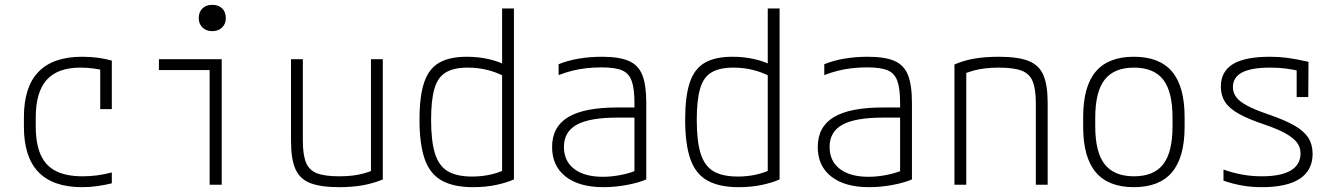

<svg xmlns="http://www.w3.org/2000/svg" viewBox="-20 -765 5540 795"><path d="M320 10Q79 10 79 -240V-280Q79 -530 320 -530Q388 -530 443 -514V-313H395V-505L418 -471Q394 -478 367 -481.5Q340 -485 313 -485Q219 -485 173.5 -434.5Q128 -384 128 -278V-242Q128 -170 148.5 -124Q169 -78 212 -56.5Q255 -35 322 -35Q353 -35 383 -39Q413 -43 443 -51V-6Q415 1 383.5 5.5Q352 10 320 10Z M848 0V-475H638V-520H898V0ZM859 -636Q834 -636 818.5 -651Q803 -666 803 -690Q803 -716 818.5 -730.5Q834 -745 859 -745Q884 -745 899.5 -730.5Q915 -716 915 -690Q915 -666 899.5 -651Q884 -636 859 -636Z M1384 10Q1308 10 1264.5 -7Q1221 -24 1203 -65.5Q1185 -107 1185 -180V-520H1234V-182Q1234 -124 1247 -92Q1260 -60 1292.5 -47.5Q1325 -35 1384 -35Q1415 -35 1440 -38Q1465 -41 1488.5 -47.5Q1512 -54 1536 -65L1516 -34V-520H1565V-22Q1527 -6 1483 2Q1439 10 1384 10Z M1939 10Q1858 10 1809 -17.5Q1760 -45 1738.5 -106.5Q1717 -168 1717 -270Q1717 -366 1736 -423Q1755 -480 1798 -505Q1841 -530 1913 -530Q1961 -530 2004.5 -520Q2048 -510 2083 -491L2068 -449Q2033 -467 1995.5 -476Q1958 -485 1916 -485Q1860 -485 1826.5 -465.5Q1793 -446 1779 -398.5Q1765 -351 1765 -269Q1765 -181 1781 -129.5Q1797 -78 1834 -56Q1871 -34 1935 -34Q1975 -34 2010.5 -42Q2046 -50 2074 -64L2059 -34V-730H2108V-22Q2076 -8 2033 1Q1990 10 1939 10Z M2479 10Q2378 10 2322 -34Q2266 -78 2266 -156Q2266 -240 2332.5 -280Q2399 -320 2536 -320H2630V-278H2536Q2421 -278 2368 -248.5Q2315 -219 2315 -157Q2315 -98 2357.5 -65.5Q2400 -33 2476 -33Q2515 -33 2555.5 -41.5Q2596 -50 2622 -63L2607 -33V-339Q2607 -398 2595.5 -430Q2584 -462 2555 -474Q2526 -486 2470 -486Q2438 -486 2407.5 -482.5Q2377 -479 2349 -472Q2321 -465 2293 -454V-499Q2329 -514 2375 -522Q2421 -530 2473 -530Q2543 -530 2583 -513Q2623 -496 2639.5 -454.5Q2656 -413 2656 -340V-22Q2623 -8 2574.5 1Q2526 10 2479 10Z M3039 10Q2958 10 2909 -17.5Q2860 -45 2838.5 -106.5Q2817 -168 2817 -270Q2817 -366 2836 -423Q2855 -480 2898 -505Q2941 -530 3013 -530Q3061 -530 3104.5 -520Q3148 -510 3183 -491L3168 -449Q3133 -467 3095.5 -476Q3058 -485 3016 -485Q2960 -485 2926.5 -465.5Q2893 -446 2879 -398.5Q2865 -351 2865 -269Q2865 -181 2881 -129.5Q2897 -78 2934 -56Q2971 -34 3035 -34Q3075 -34 3110.5 -42Q3146 -50 3174 -64L3159 -34V-730H3208V-22Q3176 -8 3133 1Q3090 10 3039 10Z M3579 10Q3478 10 3422 -34Q3366 -78 3366 -156Q3366 -240 3432.5 -280Q3499 -320 3636 -320H3730V-278H3636Q3521 -278 3468 -248.5Q3415 -219 3415 -157Q3415 -98 3457.5 -65.5Q3500 -33 3576 -33Q3615 -33 3655.5 -41.5Q3696 -50 3722 -63L3707 -33V-339Q3707 -398 3695.5 -430Q3684 -462 3655 -474Q3626 -486 3570 -486Q3538 -486 3507.5 -482.5Q3477 -479 3449 -472Q3421 -465 3393 -454V-499Q3429 -514 3475 -522Q3521 -530 3573 -530Q3643 -530 3683 -513Q3723 -496 3739.5 -454.5Q3756 -413 3756 -340V-22Q3723 -8 3674.5 1Q3626 10 3579 10Z M3932 -498Q3971 -515 4015.5 -522.5Q4060 -530 4116 -530Q4194 -530 4238 -513Q4282 -496 4300 -454.5Q4318 -413 4318 -340V0H4269V-338Q4269 -396 4256 -428Q4243 -460 4210 -472.5Q4177 -485 4116 -485Q4086 -485 4060 -482Q4034 -479 4010 -472.5Q3986 -466 3960 -454L3981 -486V0H3932Z M4675 10Q4569 10 4517 -52Q4465 -114 4465 -240V-280Q4465 -407 4517 -468.5Q4569 -530 4675 -530Q4781 -530 4833 -468.5Q4885 -407 4885 -280V-240Q4885 -114 4833 -52Q4781 10 4675 10ZM4675 -35Q4758 -35 4796.5 -85Q4835 -135 4835 -242V-278Q4835 -385 4796.5 -435Q4758 -485 4675 -485Q4593 -485 4554 -435Q4515 -385 4515 -278V-242Q4515 -135 4554 -85Q4593 -35 4675 -35Z M5205 10Q5161 10 5122 3Q5083 -4 5046 -17V-63Q5085 -49 5124 -42Q5163 -35 5205 -35Q5284 -35 5324.5 -59Q5365 -83 5365 -130Q5365 -155 5350.5 -174.5Q5336 -194 5303 -212.5Q5270 -231 5214 -250Q5148 -272 5109 -294Q5070 -316 5052.5 -343Q5035 -370 5035 -406Q5035 -469 5085 -499.5Q5135 -530 5238 -530Q5275 -530 5310 -525.5Q5345 -521 5398 -509L5397 -363H5349V-502L5375 -468Q5331 -478 5301.5 -481.5Q5272 -485 5240 -485Q5161 -485 5123 -465Q5085 -445 5085 -404Q5085 -381 5099 -362.5Q5113 -344 5145 -327Q5177 -310 5233 -291Q5300 -268 5340 -245Q5380 -222 5397.5 -194Q5415 -166 5415 -128Q5415 -60 5362 -25Q5309 10 5205 10Z"/></svg>

Font: M PLUS Code Latin SemiExpanded Light
Style: Regular
Weight: 300
Width: 6
Designer: Coji Morishita
Foundry: UNDERFOREST DESIGN
Version: Version 1.002; ttfautohint (v1.8.3)